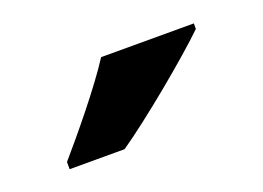

<svg xmlns="http://www.w3.org/2000/svg" viewBox="-42 -849 446 325"><g transform="rotate(-20 181.0 -686.0)"><path d="M322 -756V-766H155C126 -721 72 -656 40 -619V-606H139C190 -641 284 -719 322 -756Z"/></g></svg>

Font: Noto Sans Lisu
Style: Bold
Weight: 700
Designer: Monotype Design Team. David Williams.
Foundry: Monotype Imaging Inc.
Version: Version 2.102